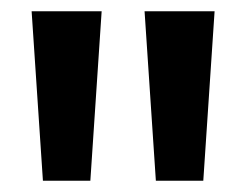

<svg xmlns="http://www.w3.org/2000/svg" viewBox="-20 -770 436 340"><path d="M360 -750 340 -450H256L236 -750ZM160 -750 140 -450H56L36 -750Z"/></svg>

Font: Cabin
Style: Bold
Weight: 700
Designer: Pablo Impallari
Foundry: Pablo Impallari. www.impallari.com Igino Marini. www.ikern.com
Version: Version 1.005